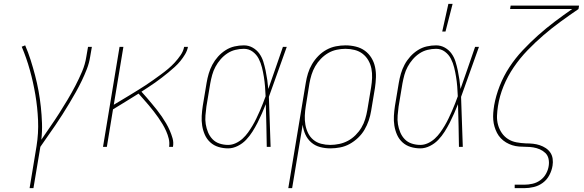

<svg xmlns="http://www.w3.org/2000/svg" viewBox="-20 -764 3040 999"><path d="M134 215 170 -3Q181 -71 178 -138.5Q175 -206 164 -271Q153 -336 135.5 -399Q118 -462 93 -521L111 -528Q127 -491 139.5 -451.5Q152 -412 162.5 -372Q173 -332 180.5 -291Q188 -250 192.5 -208Q197 -166 198.5 -123Q200 -80 195 -37Q218 -71 242 -105.5Q266 -140 288 -174.5Q310 -209 331.5 -245Q353 -281 372 -317.5Q391 -354 407 -391.5Q423 -429 429 -468L438 -520H458L449 -468Q444 -436 432 -405Q420 -374 405.5 -344Q391 -314 374.5 -284.5Q358 -255 340.5 -226Q323 -197 305 -168.5Q287 -140 267.5 -111.5Q248 -83 228.5 -55.5Q209 -28 190 0L154 215Z M516 0 602 -520H622L572 -219Q592 -231 613 -243.5Q634 -256 654.5 -268.5Q675 -281 696 -294Q717 -307 737 -320Q757 -333 776.5 -347Q796 -361 816 -375.5Q836 -390 854.5 -405.5Q873 -421 889.5 -439Q906 -457 920 -477.5Q934 -498 938 -520H958Q954 -500 943 -481.5Q932 -463 918.5 -446.5Q905 -430 889 -415.5Q873 -401 856 -387Q839 -373 822 -360Q805 -347 787.5 -334.5Q770 -322 752 -310.5Q734 -299 716 -287Q730 -272 743.5 -256Q757 -240 770.5 -224Q784 -208 797 -191.5Q810 -175 822 -157.5Q834 -140 844.5 -122Q855 -104 863.5 -84.5Q872 -65 878 -44Q884 -23 880 0H860Q863 -22 858 -42.5Q853 -63 844.5 -82Q836 -101 825.5 -118.5Q815 -136 803.5 -152.5Q792 -169 779.5 -185Q767 -201 754 -216.5Q741 -232 727.5 -247Q714 -262 701 -277Q667 -256 634 -235.5Q601 -215 568 -195L536 0Z M1167 8Q1141 8 1116.5 0.5Q1092 -7 1074 -23.5Q1056 -40 1046 -62.5Q1036 -85 1032 -110Q1028 -135 1029.5 -161Q1031 -187 1035 -213L1055 -333Q1059 -357 1066 -381Q1073 -405 1085 -427.5Q1097 -450 1114.5 -469.5Q1132 -489 1154 -503Q1176 -517 1200.5 -522.5Q1225 -528 1249 -528Q1274 -528 1295 -516Q1316 -504 1329.5 -485Q1343 -466 1350 -443.5Q1357 -421 1362 -397Q1367 -373 1370.5 -349Q1374 -325 1376 -301Q1395 -355 1414 -410Q1433 -465 1452 -520H1472Q1448 -455 1425.5 -390Q1403 -325 1379 -260Q1382 -195 1383.5 -130Q1385 -65 1388 0H1368Q1367 -55 1366 -110.5Q1365 -166 1363 -222Q1353 -197 1342.5 -173Q1332 -149 1320 -125.5Q1308 -102 1293.5 -79Q1279 -56 1260.5 -36.5Q1242 -17 1217 -4.5Q1192 8 1167 8ZM1167 -10Q1187 -10 1206.5 -19Q1226 -28 1242 -42.5Q1258 -57 1270.5 -74.5Q1283 -92 1294 -110.5Q1305 -129 1314 -148Q1323 -167 1331.5 -186Q1340 -205 1347.5 -224.5Q1355 -244 1362 -263Q1361 -289 1359 -314Q1357 -339 1353 -364Q1349 -389 1343 -413Q1337 -437 1326 -458.5Q1315 -480 1295 -495Q1275 -510 1249 -510Q1227 -510 1204.5 -504.5Q1182 -499 1162.5 -486Q1143 -473 1127.5 -455Q1112 -437 1101 -416.5Q1090 -396 1084 -374Q1078 -352 1074 -330L1054 -210Q1051 -187 1049 -163.5Q1047 -140 1050.5 -118Q1054 -96 1062.5 -75.5Q1071 -55 1086 -39.5Q1101 -24 1122.5 -17Q1144 -10 1167 -10Z M1480 215 1571 -333Q1575 -358 1582.5 -382.5Q1590 -407 1603.5 -430Q1617 -453 1636 -472.5Q1655 -492 1678.5 -505Q1702 -518 1727.5 -523Q1753 -528 1778 -528Q1805 -528 1831.5 -521.5Q1858 -515 1878.5 -500Q1899 -485 1912.5 -463Q1926 -441 1931.5 -415Q1937 -389 1936 -361.5Q1935 -334 1931 -307L1911 -187Q1907 -162 1898.5 -137Q1890 -112 1876.5 -89Q1863 -66 1843 -47Q1823 -28 1799.5 -15Q1776 -2 1750 3Q1724 8 1699 8Q1671 8 1645 1Q1619 -6 1599.5 -23Q1580 -40 1569 -64Q1558 -88 1555 -115L1500 215ZM1698 -10Q1721 -10 1745 -15Q1769 -20 1790.5 -31.5Q1812 -43 1830 -61Q1848 -79 1860.5 -100Q1873 -121 1880 -144Q1887 -167 1891 -190L1911 -310Q1915 -334 1916 -359Q1917 -384 1912.5 -407Q1908 -430 1896.5 -450Q1885 -470 1867 -484Q1849 -498 1825.5 -504Q1802 -510 1777 -510Q1755 -510 1731.5 -505Q1708 -500 1687.5 -488Q1667 -476 1649.5 -458Q1632 -440 1620 -419Q1608 -398 1601 -375.5Q1594 -353 1590 -330L1571 -211Q1567 -187 1566 -162.5Q1565 -138 1569 -115Q1573 -92 1583 -71.5Q1593 -51 1610.5 -36.5Q1628 -22 1651 -16Q1674 -10 1698 -10Z M2167 8Q2141 8 2116.5 0.5Q2092 -7 2074 -23.5Q2056 -40 2046 -62.5Q2036 -85 2032 -110Q2028 -135 2029.5 -161Q2031 -187 2035 -213L2055 -333Q2059 -357 2066 -381Q2073 -405 2085 -427.5Q2097 -450 2114.5 -469.5Q2132 -489 2154 -503Q2176 -517 2200.5 -522.5Q2225 -528 2249 -528Q2274 -528 2295 -516Q2316 -504 2329.5 -485Q2343 -466 2350 -443.5Q2357 -421 2362 -397Q2367 -373 2370.5 -349Q2374 -325 2376 -301Q2395 -355 2414 -410Q2433 -465 2452 -520H2472Q2448 -455 2425.5 -390Q2403 -325 2379 -260Q2382 -195 2383.5 -130Q2385 -65 2388 0H2368Q2367 -55 2366 -110.5Q2365 -166 2363 -222Q2353 -197 2342.5 -173Q2332 -149 2320 -125.5Q2308 -102 2293.5 -79Q2279 -56 2260.5 -36.5Q2242 -17 2217 -4.5Q2192 8 2167 8ZM2167 -10Q2187 -10 2206.5 -19Q2226 -28 2242 -42.5Q2258 -57 2270.5 -74.5Q2283 -92 2294 -110.5Q2305 -129 2314 -148Q2323 -167 2331.5 -186Q2340 -205 2347.5 -224.5Q2355 -244 2362 -263Q2361 -289 2359 -314Q2357 -339 2353 -364Q2349 -389 2343 -413Q2337 -437 2326 -458.5Q2315 -480 2295 -495Q2275 -510 2249 -510Q2227 -510 2204.5 -504.5Q2182 -499 2162.5 -486Q2143 -473 2127.5 -455Q2112 -437 2101 -416.5Q2090 -396 2084 -374Q2078 -352 2074 -330L2054 -210Q2051 -187 2049 -163.5Q2047 -140 2050.5 -118Q2054 -96 2062.5 -75.5Q2071 -55 2086 -39.5Q2101 -24 2122.5 -17Q2144 -10 2167 -10ZM2281 -600 2313 -744H2335L2298 -600Z M2658 215V197H2708Q2729 197 2751 192Q2773 187 2791.5 173.5Q2810 160 2821 140Q2832 120 2835 99Q2838 80 2834 62Q2830 44 2817.5 32Q2805 20 2789 13Q2773 6 2755 3Q2737 0 2718.5 0Q2700 0 2681 -1.5Q2662 -3 2645 -8.5Q2628 -14 2613 -23Q2598 -32 2586 -44.5Q2574 -57 2566 -72.5Q2558 -88 2553 -105Q2548 -122 2546.5 -140Q2545 -158 2546.5 -177Q2548 -196 2551 -214V-215Q2560 -266 2580 -317Q2600 -368 2630.5 -414.5Q2661 -461 2699.5 -502Q2738 -543 2780 -580.5Q2822 -618 2866.5 -651.5Q2911 -685 2957 -717H2634L2637 -735H2993L2990 -717Q2943 -685 2897 -651.5Q2851 -618 2808 -581Q2765 -544 2725 -502.5Q2685 -461 2653 -414Q2621 -367 2600 -315.5Q2579 -264 2571 -212Q2567 -187 2566 -162Q2565 -137 2571.5 -114Q2578 -91 2591 -72Q2604 -53 2623.5 -40.5Q2643 -28 2667 -23.5Q2691 -19 2716 -18H2718Q2736 -18 2754 -16Q2772 -14 2788.5 -8.5Q2805 -3 2819.5 6.5Q2834 16 2843.5 30Q2853 44 2855.5 62Q2858 80 2855 98Q2851 123 2838.5 147Q2826 171 2804.5 187Q2783 203 2757.5 209Q2732 215 2708 215Z"/></svg>

Font: Iosevka Curly Thin
Style: Italic
Weight: 100
Italic angle: -9°
Monospace: yes
Designer: Belleve Invis
Foundry: Belleve Invis
Version: Version 22.1.2; ttfautohint (v1.8.4)